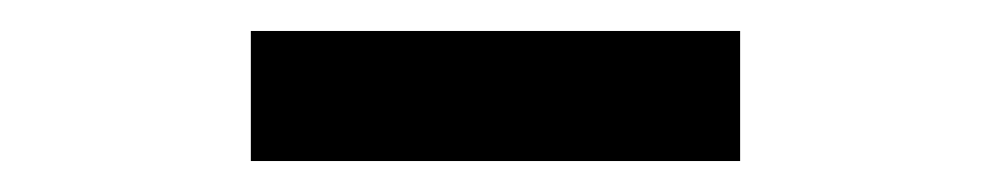

<svg xmlns="http://www.w3.org/2000/svg" viewBox="-20 -809 640 124"><path d="M142 -705V-789H458V-705Z"/></svg>

Font: Victor Mono Thin SemiBold
Style: Regular
Weight: 600
Monospace: yes
Version: Version 1.561;gftools[0.9.30]